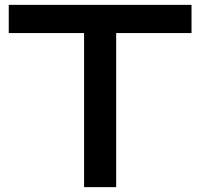

<svg xmlns="http://www.w3.org/2000/svg" viewBox="-20 -770 824 790"><path d="M458 -689V0H326V-689ZM768 -750V-634H16V-750Z"/></svg>

Font: Unbounded Variable
Style: Regular
Weight: 400
Designer: Luke Prowse, Jean-Baptiste Morizot, Fátima Lázaro, Florian Runge
Foundry: NaN
Version: Version 1.600;FEAKit 1.0